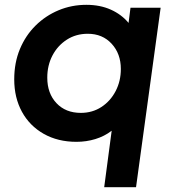

<svg xmlns="http://www.w3.org/2000/svg" viewBox="-20 -576 711 796"><path d="M412 200 443 -34Q413 -11 375.5 0.5Q338 12 297 12Q220 12 161.5 -21Q103 -54 71 -112.5Q39 -171 39 -247Q39 -316 62.5 -372.5Q86 -429 127.5 -470Q169 -511 223 -533.5Q277 -556 338 -556Q395 -556 439.5 -536Q484 -516 513 -481L521 -544H646L544 200ZM315 -108Q363 -108 400.5 -132.5Q438 -157 459.5 -198.5Q481 -240 481 -290Q481 -353 443 -394.5Q405 -436 344 -436Q295 -436 257 -411.5Q219 -387 197.5 -346Q176 -305 176 -254Q176 -189 214 -148.5Q252 -108 315 -108Z"/></svg>

Font: Plus Jakarta Sans
Style: Bold Italic
Weight: 700
Italic angle: -8°
Designer: Gumpita Rahayu
Foundry: Tokotype
Version: Version 2.071; ttfautohint (v1.8.4.7-5d5b);gftools[0.9.29]